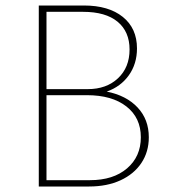

<svg xmlns="http://www.w3.org/2000/svg" viewBox="-20 -678 616 698"><path d="M521 -179Q521 -126 494 -85.5Q467 -45 418 -22.5Q369 0 304 0H121V-658H285Q375 -658 426.5 -616.5Q478 -575 478 -502Q478 -446 448.5 -404.5Q419 -363 368 -345Q439 -331 480 -287.5Q521 -244 521 -179ZM149 -635V-354H299Q367 -354 409 -393.5Q451 -433 451 -498Q451 -563 407.5 -599Q364 -635 282 -635ZM492 -179Q492 -250 439.5 -291Q387 -332 296 -332H149V-23H307Q392 -23 442 -66Q492 -109 492 -179Z"/></svg>

Font: Ysabeau Extralight
Style: Regular
Weight: 200
Designer: Christian Thalmann (Catharsis Fonts)
Version: Version 0.003